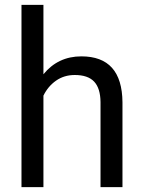

<svg xmlns="http://www.w3.org/2000/svg" viewBox="-20 -770 591 790"><path d="M158.7 -464.4Q218.8 -538.1 314.9 -538.1Q482.4 -538.1 483.9 -349.1V0H393.6V-349.6Q393.1 -406.7 367.4 -434.1Q341.8 -461.4 287.6 -461.4Q243.7 -461.4 210.4 -438Q177.2 -414.6 158.7 -376.5V0H68.4V-750H158.7Z"/></svg>

Font: RobotoDraft
Style: Regular
Weight: 400
Version: Version 2.001101; 2014